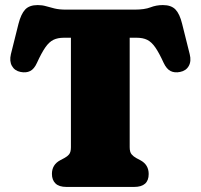

<svg xmlns="http://www.w3.org/2000/svg" viewBox="-20 -738 792 758"><path d="M241 -700H511Q551 -700 574 -709Q597 -718 623 -718Q656 -718 672.8 -700.5Q689.5 -683 699 -644L729 -524Q736 -496.5 725.2 -477.5Q714.5 -458.5 691 -454Q669.5 -449.5 653.5 -457.5Q637.5 -465.5 626 -490Q608 -529.5 593 -551Q578 -572.5 561 -580.8Q544 -589 520 -589H492V-157Q492 -137.5 499.5 -128.8Q507 -120 518 -114L534 -105.5Q567 -88 567 -51Q567 0 509.5 0H242.5Q213 0 199 -13.8Q185 -27.5 185 -51.5Q185 -88 218 -105.5L234 -114Q245.5 -120 252.8 -128.8Q260 -137.5 260 -157V-589H232Q208 -589 191 -580.8Q174 -572.5 159 -551Q144 -529.5 126 -490Q115 -465.5 99 -457.5Q83 -449.5 61 -454Q38 -458.5 27.2 -477.5Q16.5 -496.5 23 -524L53 -644Q63 -683 79.5 -700.5Q96 -718 129 -718Q146.5 -718 161.8 -713.5Q177 -709 195.5 -704.5Q214 -700 241 -700Z"/></svg>

Font: Fraunces 9pt SuperSoft Black
Style: Regular
Weight: 900
Version: Version 1.000;[b76b70a41]